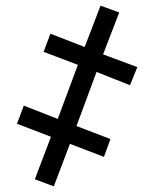

<svg xmlns="http://www.w3.org/2000/svg" viewBox="-20 -654 540 678"><path d="M170 4 103 -21 160 -171 40 -217 64 -281 184 -234 255 -425 134 -471 158 -535 279 -488 335 -634 401 -610 344 -462 465 -417 439 -353 321 -400 250 -209 370 -163 347 -100 227 -146Z"/></svg>

Font: Noto Sans Mono ExtraCondensed Medium
Style: Regular
Weight: 500
Width: 2
Designer: Monotype Design Team
Foundry: Monotype Imaging Inc.
Version: Version 2.014